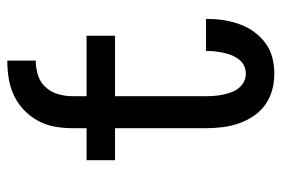

<svg xmlns="http://www.w3.org/2000/svg" viewBox="-146 -638 791 540"><g transform="rotate(-90 250.0 -367.5)"><path d="M160 -561Q160 -586 164.5 -610.5Q169 -635 181 -657Q193 -679 211.5 -696.5Q230 -714 252.5 -724.5Q275 -735 300 -739Q325 -743 350 -743V-663Q330 -663 310 -657Q290 -651 276 -636Q262 -621 256 -601Q250 -581 250 -561ZM313 8Q290 8 267.5 2Q245 -4 226 -17.5Q207 -31 194 -50.5Q181 -70 173.5 -91.5Q166 -113 163 -136.5Q160 -160 160 -183V-440H70V-520H160V-561H250V-520H420V-440H250V-183Q250 -171 251 -159Q252 -147 254.5 -135.5Q257 -124 261 -113Q265 -102 272.5 -92.5Q280 -83 290.5 -77.5Q301 -72 313 -72Q325 -72 335.5 -77Q346 -82 353 -91Q360 -100 364.5 -110.5Q369 -121 371.5 -132.5Q374 -144 375.5 -155.5Q377 -167 377 -178V-184H467V-174Q467 -152 463 -129.5Q459 -107 451 -86Q443 -65 429.5 -47Q416 -29 398 -16Q380 -3 358 2.5Q336 8 313 8Z"/></g></svg>

Font: Iosevka Fixed Medium
Style: Regular
Weight: 500
Monospace: yes
Designer: Belleve Invis
Foundry: Belleve Invis
Version: Version 32.3.0